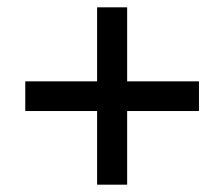

<svg xmlns="http://www.w3.org/2000/svg" viewBox="-20 -615 612 524"><path d="M245 -111V-312H49V-393H245V-595H327V-393H523V-312H327V-111Z"/></svg>

Font: Noto Sans Tamil Medium
Style: Regular
Weight: 500
Designer: Jelle Bosma - Monotype Design Team
Foundry: Monotype Imaging Inc.
Version: Version 2.004; ttfautohint (v1.8.4.7-5d5b)